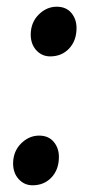

<svg xmlns="http://www.w3.org/2000/svg" viewBox="-20 -543 272 572"><path d="M71.5 -440.5Q72 -476.5 95.5 -499.8Q119 -523 149 -523Q177 -523 192.5 -504.5Q208 -486 208 -459.5Q208 -422 186 -398.5Q164 -375 129.5 -375Q105 -375 88.2 -393.2Q71.5 -411.5 71.5 -440.5ZM19 -56.5Q19.5 -92.5 43 -115.8Q66.5 -139 96.5 -139Q124.5 -139 140 -120.5Q155.5 -102 155.5 -75.5Q155.5 -38 133.5 -14.5Q111.5 9 77 9Q52.5 9 35.8 -9.2Q19 -27.5 19 -56.5Z"/></svg>

Font: Merriweather 28pt SemiBold
Style: Italic
Weight: 600
Italic angle: -7.8°
Version: Version 2.101